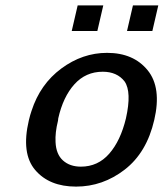

<svg xmlns="http://www.w3.org/2000/svg" viewBox="-20 -683 607 712"><path d="M451 -568 473 -663H567L545 -568ZM246 -568 268 -663H363L341 -568ZM87 -237Q92 -258 97 -272Q129 -371 207.5 -429Q286 -487 377 -487Q475 -487 527.5 -422.5Q580 -358 552 -238Q524 -117 442.5 -54Q361 9 262 9Q163 9 110.5 -52.5Q58 -114 87 -237ZM196 -244Q196 -242 195.5 -239Q195 -236 195 -235Q184 -191 186 -156Q188 -111 213.5 -88Q239 -65 280 -65Q343 -65 385 -113Q427 -161 447 -244Q469 -342 442 -381Q414 -417 361 -417Q298 -417 256 -370.5Q214 -324 196 -244Z"/></svg>

Font: Coval
Style: Medium Italic
Weight: 500
Foundry: Context Ltd
Version: Version 001.000